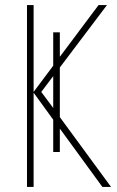

<svg xmlns="http://www.w3.org/2000/svg" viewBox="-20 -734 461 754"><path d="M215 -137V-229L382 0H416L215 -274V-469L400 -714H367L215 -511V-607H189V-476L112 -373V-714H86V0H112V-370L189 -264V-137ZM142 -373 189 -435V-310Z"/></svg>

Font: Noto Sans Condensed Thin
Style: Regular
Weight: 100
Width: 3
Designer: Monotype Design Team
Foundry: Monotype Imaging Inc.
Version: Version 2.013